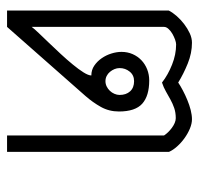

<svg xmlns="http://www.w3.org/2000/svg" viewBox="-30 -534 564 544"><g transform="rotate(90 252.0 -262.0)"><path d="M410.2 0H363.8V-444.8Q360.4 -450.2 354.7 -456.1Q349.1 -461.9 342.5 -466.8Q335.9 -471.7 328.6 -474.9Q321.3 -478 314.9 -478Q298.8 -478 286.1 -473.6Q273.4 -469.2 262 -462.9Q250.5 -456.5 239 -450Q227.5 -443.4 213.9 -439Q191.9 -456.1 163.1 -467.5Q134.3 -479 106 -479Q100.6 -479 92.3 -476.1Q84 -473.1 75.9 -468.5Q67.9 -463.9 62 -457.5Q56.2 -451.2 56.2 -444.8V-69.8Q61.5 -77.1 74 -90.1Q86.4 -103 101.6 -118.9Q116.7 -134.8 133.1 -152.3Q149.4 -169.9 162.8 -186.3Q176.3 -202.6 185.1 -216.6Q193.8 -230.5 193.8 -238.8Q178.2 -238.8 166 -247.1Q153.8 -255.4 145 -268.1Q136.2 -280.8 131.6 -295.7Q127 -310.5 127 -324.2Q127 -341.3 133.3 -355.7Q139.6 -370.1 150.6 -380.6Q161.6 -391.1 176.5 -397Q191.4 -402.8 208 -402.8Q251.5 -402.8 273.7 -383.1Q295.9 -363.3 295.9 -316.9Q295.9 -289.1 283 -265.9Q270 -242.7 252 -222.2L56.2 0H9.8V-458Q15.1 -468.8 25.4 -480.5Q35.6 -492.2 48.1 -501.7Q60.5 -511.2 74.2 -517.6Q87.9 -523.9 101.1 -523.9Q130.4 -523.9 159.9 -512Q189.5 -500 213.9 -484.9Q223.1 -491.2 236.1 -498Q249 -504.9 263.2 -510.7Q277.3 -516.6 291.7 -520.3Q306.2 -523.9 317.9 -523.9Q330.1 -523.9 344.2 -518.1Q358.4 -512.2 371.6 -502.7Q384.8 -493.2 395 -481.7Q405.3 -470.2 410.2 -459ZM210 -359.9Q192.9 -359.9 182.9 -347.4Q172.9 -335 172.9 -318.8Q172.9 -311.5 175.8 -304.4Q178.7 -297.4 183.6 -291.5Q188.5 -285.6 195.3 -282.2Q202.1 -278.8 210 -278.8Q217.8 -278.8 224.9 -282.2Q231.9 -285.6 237.3 -291.3Q242.7 -296.9 245.8 -304.2Q249 -311.5 249 -318.8Q249 -337.4 238.8 -348.6Q228.5 -359.9 210 -359.9Z"/></g></svg>

Font: Saysettha OT
Style: Regular
Weight: 400
Designer: John M. Durdin and Silvain Dupertuis
Foundry: Lao Script for Windows
Version: Version 2.000